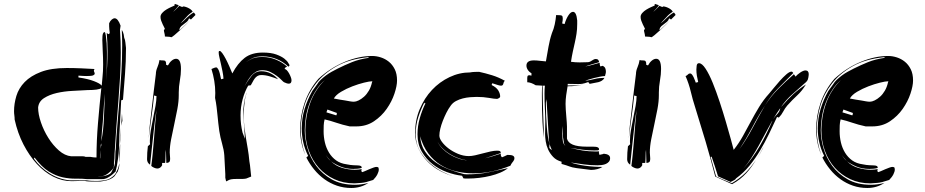

<svg xmlns="http://www.w3.org/2000/svg" viewBox="-20 -879 4611 957"><path d="M578 -730Q580 -701 581 -673.5Q582 -646 582 -617Q582 -557 578.5 -496.5Q575 -436 570 -374Q565 -312 560 -247Q555 -182 551 -112Q551 -101 550.5 -89.5Q550 -78 548 -64V-52Q548 -49 546 -44Q544 -39 542 -37Q529 -22 518.5 -14.5Q508 -7 499 -3.5Q490 0 482 0.5Q474 1 466 2H472Q475 2 483.5 1Q492 0 502.5 -2.5Q513 -5 522.5 -9.5Q532 -14 536 -22L545 -40Q551 -51 552.5 -63.5Q554 -76 554.5 -88.5Q555 -101 555 -113Q555 -125 557 -136Q560 -199 565.5 -262Q571 -325 576 -389Q581 -453 585 -518.5Q589 -584 589 -652Q589 -673 588.5 -692.5Q588 -712 587 -730Q590 -726 593.5 -717.5Q597 -709 599 -691Q604 -680 605 -667Q606 -654 608 -640Q608 -572 603 -508.5Q598 -445 593 -382L584 -379L575 -208Q575 -136 568.5 -89.5Q562 -43 557 -28V-25Q542 -10 531.5 -2.5Q521 5 512 9Q503 13 495.5 13.5Q488 14 480 14H416Q389 11 358 11.5Q327 12 293 5Q259 -2 223.5 -24Q188 -46 152 -94Q152 -92 151 -91Q150 -90 149 -88Q182 -43 228.5 -14Q275 15 329 20H413Q425 22 437.5 22.5Q450 23 465 23Q480 23 504.5 19Q529 15 551 -7Q555 -12 556.5 -14.5Q558 -17 560 -22L563 -28Q568 -37 570.5 -46.5Q573 -56 575 -65Q575 -54 573.5 -46Q572 -38 566 -22L563 -19L551 -1Q542 8 531 13Q520 18 510 20.5Q500 23 491.5 24Q483 25 479 26H446Q433 26 424.5 25.5Q416 25 411.5 24.5Q407 24 404 23H374Q365 23 356 23.5Q347 24 337 24Q290 24 245.5 1.5Q201 -21 163.5 -62Q126 -103 97 -159Q68 -215 53 -283Q53 -294 51.5 -304Q50 -314 50 -325Q50 -362 61.5 -400.5Q73 -439 103 -470Q133 -501 184 -520.5Q235 -540 313 -540Q349 -540 383 -538.5Q417 -537 452 -535Q448 -532 448 -528Q448 -523 450 -519.5Q452 -516 452 -512Q452 -507 444.5 -503.5Q437 -500 413 -500Q405 -500 394.5 -500.5Q384 -501 371 -502V-493Q419 -486 448.5 -474.5Q478 -463 485 -454L487 -452L491 -496Q494 -523 494 -557Q494 -592 492 -626Q490 -660 490 -679Q490 -703 493 -711Q496 -719 501 -719Q505 -719 507.5 -702Q510 -685 511.5 -663.5Q513 -642 513 -621V-592Q513 -563 512 -533.5Q511 -504 509 -475Q512 -513 514 -549.5Q516 -586 516 -624Q516 -647 515 -669.5Q514 -692 512 -715Q518 -709 521 -709Q525 -709 527 -715Q526 -723 525 -732Q524 -740 524 -748V-763Q529 -775 537 -781.5Q545 -788 551 -788Q568 -788 581 -751ZM416 -430Q383 -428 341.5 -426Q300 -424 263 -415.5Q226 -407 199.5 -390Q173 -373 170 -343Q170 -310 184 -269Q198 -228 221 -191.5Q244 -155 273.5 -129Q303 -103 335 -100H392Q397 -100 399.5 -99.5Q402 -99 407 -97H431Q446 -94 461 -94Q461 -178 468.5 -266.5Q476 -355 485 -440Q472 -430 416 -430ZM488 -223Q488 -212 486.5 -200.5Q485 -189 485 -175Q496 -231 498 -293Q500 -355 503 -412Q498 -364 495.5 -317.5Q493 -271 488 -223ZM575 -115Q575 -126 576 -137.5Q577 -149 579 -162Q578 -132 578 -105.5Q578 -79 575 -68Q575 -73 575.5 -77.5Q576 -82 576 -87Q576 -95 575.5 -102Q575 -109 575 -115ZM590 -277Q588 -272 587 -265.5Q586 -259 584 -252L588 -313ZM581 -199Q581 -190 580.5 -181Q580 -172 579 -164Q579 -184 580 -204.5Q581 -225 583 -242ZM482 -137Q483 -141 483 -145Q483 -149 485 -154V-165Q484 -163 484 -161.5Q484 -160 483 -159L482 -157ZM479 -89Q480 -98 481 -107.5Q482 -117 482 -127V-130L478 -91Z M734 -52Q738 -80 741.5 -117.5Q745 -155 748 -193Q751 -231 754 -267.5Q757 -304 760 -331Q755 -304 751 -269Q747 -234 743 -197Q739 -160 735 -123.5Q731 -87 728 -58Q713 -68 713 -85Q713 -105 714 -118.5Q715 -132 717 -150L728 -160Q727 -165 727 -169V-179Q727 -202 732 -231.5Q737 -261 743.5 -291.5Q750 -322 755 -350.5Q760 -379 760 -400L748 -403Q746 -379 742 -348.5Q738 -318 733.5 -285.5Q729 -253 725 -221Q723 -204 721 -189Q723 -217 726 -249Q731 -295 736.5 -340.5Q742 -386 747 -430Q752 -474 757 -511Q757 -526 764.5 -543.5Q772 -561 775 -580Q781 -578 785 -578H792Q802 -578 805 -573.5Q808 -569 808 -561V-556L817 -553Q825 -568 836 -577Q847 -586 858 -586Q882 -586 882 -535Q882 -508 876.5 -477.5Q871 -447 871 -418V-405Q871 -373 864 -335.5Q857 -298 848.5 -259.5Q840 -221 833 -185Q826 -149 826 -119Q826 -112 827 -104Q828 -96 828 -89Q828 -74 822.5 -70.5Q817 -67 809 -67Q809 -80 808 -99Q807 -118 807 -133Q805 -122 805 -103Q805 -84 803 -67H788V-55Q779 -39 764 -39Q757 -39 748 -43Q739 -47 734 -52ZM940 -820Q923 -810 909 -794Q895 -778 880 -763Q889 -769 896 -776Q903 -783 910.5 -790Q918 -797 926.5 -804Q935 -811 946 -817Q949 -813 951.5 -810Q954 -807 954 -804L931 -781Q931 -783 927.5 -785Q924 -787 922 -787Q919 -777 912 -771Q905 -765 898 -760Q891 -755 884 -749Q877 -743 874 -733V-731Q874 -730 877 -730L927 -777L908 -758Q894 -744 878.5 -729.5Q863 -715 849.5 -704Q836 -693 833 -693L832 -694Q825 -696 817.5 -696Q810 -696 802 -697Q802 -705 799.5 -714Q797 -723 797 -728Q797 -733 802 -733Q802 -736 798.5 -742.5Q795 -749 791 -757.5Q787 -766 783.5 -775.5Q780 -785 780 -795Q780 -805 788.5 -814.5Q797 -824 808.5 -831Q820 -838 831 -843Q842 -848 847 -850Q851 -850 850 -854.5Q849 -859 853 -859L871 -853Q869 -848 858.5 -836.5Q848 -825 843 -820Q850 -825 859.5 -835Q869 -845 874 -850Q879 -848 883 -846Q887 -844 889 -844L892 -847Q899 -847 907.5 -844Q916 -841 923 -837Q930 -833 935 -828Q940 -823 940 -820ZM719 -165Q720 -176 721 -187Q720 -175 719 -165Z M1207 11Q1197 13 1185 13H1156Q1130 13 1119.5 19Q1109 25 1107 25L1103 7V-11L1098 -105Q1096 -132 1087 -163Q1078 -194 1073 -226Q1070 -247 1068 -266L1064 -305Q1062 -325 1059.5 -346Q1057 -367 1052 -391Q1052 -397 1052.5 -403Q1053 -409 1053 -415Q1053 -446 1048 -476Q1043 -506 1034 -535Q1041 -538 1047 -540.5Q1053 -543 1058 -543Q1063 -543 1069 -531.5Q1075 -520 1082 -484Q1084 -484 1088 -485.5Q1092 -487 1094 -487Q1093 -504 1089 -523.5Q1085 -543 1081 -561Q1077 -579 1073.5 -593.5Q1070 -608 1070 -617Q1070 -619 1070.5 -622Q1071 -625 1075 -625Q1080 -625 1088 -614Q1096 -603 1105 -586Q1114 -569 1122.5 -549.5Q1131 -530 1138 -513Q1165 -564 1199.5 -590.5Q1234 -617 1290 -617Q1331 -617 1357 -607.5Q1383 -598 1397.5 -586.5Q1412 -575 1417 -565L1423 -555Q1423 -549 1417 -547Q1391 -572 1358 -585Q1325 -598 1290 -598Q1256 -598 1239 -589Q1223 -581 1205 -569Q1224 -581 1240 -588Q1257 -595 1289 -595Q1324 -595 1356 -581.5Q1388 -568 1411 -547Q1406 -545 1402.5 -542.5Q1399 -540 1399 -535Q1404 -535 1410 -528.5Q1416 -522 1421 -513Q1426 -504 1429.5 -494.5Q1433 -485 1433 -479Q1433 -462 1420 -462Q1410 -462 1396 -469Q1393 -470 1383.5 -480Q1374 -490 1360 -500.5Q1346 -511 1328 -520Q1310 -529 1288 -529Q1270 -529 1256.5 -521.5Q1243 -514 1232 -501.5Q1221 -489 1212 -473L1199 -449Q1214 -476 1232 -498Q1252 -524 1282 -524Q1308 -524 1330 -512.5Q1352 -501 1366 -484Q1349 -491 1326 -498Q1303 -505 1282 -505Q1271 -505 1263 -500Q1255 -495 1249.5 -487.5Q1244 -480 1239.5 -471Q1235 -462 1230 -454L1217 -452Q1200 -423 1189.5 -384.5Q1179 -346 1179 -304Q1179 -279 1181.5 -259Q1184 -239 1189 -218L1201 -187L1199 -216Q1197 -250 1195 -276.5Q1193 -303 1193 -335Q1195 -364 1201 -390Q1206 -412 1216 -431Q1204 -407 1200 -376Q1195 -342 1195 -304Q1195 -274 1198 -247Q1201 -220 1205.5 -193Q1210 -166 1215 -137.5Q1220 -109 1223 -75L1226 -56L1232 1ZM1219 -436 1216 -431Z M1840 18Q1802 31 1782 32.5Q1762 34 1747 35Q1691 35 1646 14Q1601 -7 1569 -43Q1537 -79 1519.5 -127.5Q1502 -176 1502 -231Q1502 -263 1508 -297.5Q1514 -332 1526 -365.5Q1538 -399 1557 -428Q1575 -457 1600 -480Q1574 -459 1556 -430Q1537 -401 1524 -367.5Q1511 -334 1505 -298.5Q1499 -263 1499 -230Q1499 -188 1512.5 -140.5Q1526 -93 1556 -52.5Q1586 -12 1633.5 15Q1681 42 1749 42Q1781 42 1816 33Q1778 58 1731 58Q1693 58 1659.5 46.5Q1626 35 1597.5 14.5Q1569 -6 1546 -34Q1523 -62 1507 -94L1516 -102Q1499 -136 1491.5 -170Q1484 -204 1484 -239Q1484 -290 1498.5 -337Q1513 -384 1537 -426L1561 -459Q1567 -470 1578.5 -481Q1590 -492 1604 -502.5Q1618 -513 1633.5 -521.5Q1649 -530 1663 -537Q1699 -555 1735 -569.5Q1771 -584 1819 -591L1815 -594Q1723 -585 1659 -549.5Q1595 -514 1555 -463Q1515 -412 1497 -351.5Q1479 -291 1479 -233Q1479 -202 1484.5 -170.5Q1490 -139 1501 -108Q1476 -168 1476 -235Q1476 -301 1498 -366Q1520 -431 1567 -486Q1627 -541 1698 -570.5Q1769 -600 1835 -600Q1856 -600 1878 -593Q1900 -586 1918 -571.5Q1936 -557 1947.5 -534Q1959 -511 1959 -478Q1959 -451 1946 -412Q1933 -373 1907.5 -336.5Q1882 -300 1844 -274.5Q1806 -249 1756 -249H1723Q1686 -257 1655.5 -267.5Q1625 -278 1598 -284Q1594 -268 1593.5 -253.5Q1593 -239 1593 -225Q1593 -196 1599.5 -168.5Q1606 -141 1620 -118Q1634 -95 1655.5 -79.5Q1677 -64 1708 -60Q1727 -56 1741 -55.5Q1755 -55 1764.5 -54.5Q1774 -54 1778.5 -51.5Q1783 -49 1783 -42Q1773 -39 1762.5 -38Q1752 -37 1741 -37Q1706 -37 1678 -48.5Q1650 -60 1630 -75Q1653 -52 1685 -42.5Q1717 -33 1748 -33Q1765 -33 1783 -36Q1781 -30 1781 -29Q1781 -23 1786 -21Q1790 -22 1800 -26.5Q1810 -31 1820.5 -35.5Q1831 -40 1841 -43.5Q1851 -47 1855 -47Q1860 -47 1864 -45.5Q1868 -44 1868 -34Q1868 -24 1861 -10Q1854 4 1840 18ZM1702 -378 1724 -374Q1735 -372 1744 -372Q1754 -372 1767.5 -378.5Q1781 -385 1794.5 -397Q1808 -409 1818.5 -427Q1829 -445 1834 -468L1836 -474Q1822 -474 1794 -467Q1766 -460 1736 -448.5Q1706 -437 1680 -421.5Q1654 -406 1644 -388Q1659 -385 1673.5 -382.5Q1688 -380 1702 -378ZM1656 -304Q1658 -306 1658.5 -310Q1659 -314 1659 -316L1612 -333L1607 -319ZM1628 -77Q1621 -85 1614 -93Q1608 -100 1604 -107Q1613 -90 1628 -77Z M2524 -53Q2480 -35 2433.5 -25Q2387 -15 2339 -15Q2295 -15 2253 -25Q2211 -35 2176 -57Q2141 -79 2114.5 -114.5Q2088 -150 2074 -200Q2077 -156 2098 -124.5Q2119 -93 2150.5 -70.5Q2182 -48 2220 -34Q2258 -20 2293 -11Q2298 -10 2307 -10Q2366 -10 2414 -20Q2462 -30 2512 -41Q2496 -28 2473.5 -18.5Q2451 -9 2424.5 -2.5Q2398 4 2369 7.5Q2340 11 2311 11H2300Q2295 11 2290 10L2283 -3Q2247 -7 2208 -21Q2169 -35 2136.5 -60.5Q2104 -86 2082.5 -123Q2061 -160 2061 -209Q2061 -250 2072 -289Q2083 -328 2101 -365Q2100 -364 2098 -364Q2095 -364 2095 -368Q2077 -332 2064.5 -293.5Q2052 -255 2052 -210Q2052 -162 2074 -125Q2096 -88 2126.5 -62.5Q2157 -37 2189 -21Q2218 -7 2237 -1Q2206 -10 2174 -27Q2140 -45 2112.5 -72.5Q2085 -100 2067 -136.5Q2049 -173 2049 -217Q2049 -280 2072 -335Q2095 -390 2133 -430.5Q2171 -471 2220.5 -494.5Q2270 -518 2323 -518Q2332 -520 2345.5 -520.5Q2359 -521 2368 -521Q2400 -514 2432.5 -504Q2465 -494 2497 -476Q2493 -474 2491.5 -470.5Q2490 -467 2489 -462.5Q2488 -458 2485.5 -455Q2483 -452 2477 -452Q2472 -452 2462 -455Q2452 -458 2434 -464Q2431 -461 2431 -455Q2455 -443 2464 -427.5Q2473 -412 2473 -398Q2473 -391 2458 -386Q2445 -386 2417.5 -391Q2390 -396 2356 -396Q2341 -396 2323 -394.5Q2305 -393 2287 -388.5Q2269 -384 2253 -375.5Q2237 -367 2227 -353Q2215 -337 2205 -317Q2195 -297 2187 -276.5Q2179 -256 2174.5 -237Q2170 -218 2170 -203Q2170 -189 2183 -171.5Q2196 -154 2216.5 -138.5Q2237 -123 2263.5 -112Q2290 -101 2317 -101Q2330 -101 2348.5 -105Q2367 -109 2386.5 -114.5Q2406 -120 2425 -124Q2444 -128 2457 -128Q2469 -128 2472.5 -125.5Q2476 -123 2476 -116Q2453 -108 2428 -100Q2412 -95 2397 -90L2428 -98Q2452 -105 2476 -113Q2476 -108 2476.5 -104Q2477 -100 2482 -95L2492 -99Q2500 -102 2509 -107Q2529 -107 2536.5 -103Q2544 -99 2544 -91Q2544 -86 2542.5 -82.5Q2541 -79 2538.5 -75.5Q2536 -72 2532 -67Q2528 -62 2524 -53ZM2161 -173Q2169 -155 2185 -138.5Q2201 -122 2221.5 -109.5Q2242 -97 2265 -89Q2287 -81 2309 -80Q2289 -82 2267 -90Q2244 -98 2223.5 -110.5Q2203 -123 2186.5 -139Q2170 -155 2161 -173ZM2391 -89Q2394 -90 2397 -90Q2394 -90 2391 -89ZM2241 0Q2239 0 2237 -1Q2239 0 2241 0Z M2996 -500Q2987 -500 2971.5 -497Q2956 -494 2940.5 -490Q2925 -486 2912.5 -482Q2900 -478 2897 -476Q2923 -480 2945 -485.5Q2967 -491 2993 -491Q2988 -482 2980 -477Q2972 -472 2962.5 -469.5Q2953 -467 2942 -465.5Q2931 -464 2919 -461L2912 -470Q2893 -463 2883 -461.5Q2873 -460 2862 -460Q2850 -460 2837.5 -460.5Q2825 -461 2810 -461Q2810 -456 2809 -453Q2832 -453 2848 -453.5Q2864 -454 2887 -457Q2865 -453 2848.5 -451Q2832 -449 2809 -449Q2805 -426 2802 -404Q2799 -382 2799 -361Q2799 -349 2800 -333Q2801 -317 2802.5 -300.5Q2804 -284 2805 -269.5Q2806 -255 2806 -248V-188Q2811 -168 2835 -158Q2859 -148 2904 -148H2936Q2953 -148 2959.5 -144.5Q2966 -141 2966 -135Q2966 -130 2958 -129.5Q2950 -129 2942 -129Q2913 -129 2881 -133Q2851 -137 2822 -142Q2851 -135 2883 -129Q2916 -124 2947 -124H2956Q2960 -124 2965 -125Q2965 -120 2965.5 -116Q2966 -112 2968 -107L2976 -109Q2979 -110 2983 -110.5Q2987 -111 2989 -113Q3021 -110 3021 -91Q3021 -80 3015 -73Q3009 -66 3000 -62Q2991 -58 2980 -56.5Q2969 -55 2959 -55Q2924 -55 2890.5 -59.5Q2857 -64 2825 -69Q2853 -59 2896 -53Q2939 -47 2983 -47Q2972 -40 2957 -36Q2942 -32 2926 -32L2854 -41Q2840 -43 2832.5 -45Q2825 -47 2818 -49.5Q2811 -52 2802.5 -55Q2794 -58 2779 -62V-73Q2753 -80 2737 -97Q2721 -114 2712 -134Q2703 -154 2700 -174.5Q2697 -195 2697 -211Q2697 -228 2697.5 -242.5Q2698 -257 2698 -272Q2698 -283 2697.5 -300Q2697 -317 2696 -336Q2695 -355 2694.5 -375Q2694 -395 2694 -413Q2694 -424 2694.5 -434Q2695 -444 2696 -452H2686Q2685 -445 2685 -436V-418Q2685 -389 2686 -360.5Q2687 -332 2687.5 -308Q2688 -284 2689 -266.5Q2690 -249 2690 -241V-201V-193Q2687 -220 2684 -270Q2681 -328 2681 -398V-416Q2681 -427 2681.5 -437Q2682 -447 2684 -452L2650 -454Q2639 -461 2628 -465Q2617 -469 2608 -469V-489Q2608 -495 2609.5 -499.5Q2611 -504 2619 -504Q2621 -504 2629 -502V-514Q2618 -520 2611 -530.5Q2604 -541 2604 -552Q2604 -578 2641 -578Q2655 -578 2670 -576Q2685 -574 2701 -573Q2705 -595 2708 -612.5Q2711 -630 2714 -646.5Q2717 -663 2721 -679.5Q2725 -696 2731 -714Q2740 -734 2745 -757.5Q2750 -781 2752 -804L2773 -803Q2778 -803 2781.5 -800Q2785 -797 2785 -786Q2785 -777 2782 -762L2794 -759Q2802 -786 2813.5 -803Q2825 -820 2836 -820Q2853 -820 2857 -777V-759Q2857 -733 2853.5 -710.5Q2850 -688 2845 -666Q2840 -644 2835 -621Q2830 -598 2826 -571Q2848 -568 2869 -568Q2879 -568 2889 -568.5Q2899 -569 2909 -569Q2919 -569 2930 -577Q2941 -585 2950 -585Q2958 -585 2962 -580Q2966 -575 2966 -569Q2948 -564 2930.5 -558.5Q2913 -553 2897 -548Q2913 -550 2931 -555.5Q2949 -561 2969 -566Q2969 -561 2969.5 -557Q2970 -553 2972 -548Q2974 -548 2977 -549Q2983 -551 2984 -551Q2994 -546 2997 -538.5Q3000 -531 3000 -522Q3000 -515 2998 -509.5Q2996 -504 2996 -500ZM2731 -131Q2717 -158 2716 -184Q2715 -210 2713 -233L2704 -385L2701 -367Q2701 -300 2705.5 -245.5Q2710 -191 2719 -161Q2719 -152 2718.5 -149Q2718 -146 2718 -144Q2718 -142 2720.5 -139Q2723 -136 2731 -131ZM2788 -185Q2786 -193 2786 -202V-251Q2785 -241 2784 -231.5Q2783 -222 2783 -212Q2783 -186 2786 -172Q2789 -160 2798 -152Q2793 -158 2791 -165Q2790 -173 2788 -185ZM2691 -186 2690 -193ZM2800 -151Q2799 -152 2798 -152Q2799 -152 2800 -151Z M3127 -52Q3131 -80 3134.5 -117.5Q3138 -155 3141 -193Q3144 -231 3147 -267.5Q3150 -304 3153 -331Q3148 -304 3144 -269Q3140 -234 3136 -197Q3132 -160 3128 -123.5Q3124 -87 3121 -58Q3106 -68 3106 -85Q3106 -105 3107 -118.5Q3108 -132 3110 -150L3121 -160Q3120 -165 3120 -169V-179Q3120 -202 3125 -231.5Q3130 -261 3136.5 -291.5Q3143 -322 3148 -350.5Q3153 -379 3153 -400L3141 -403Q3139 -379 3135 -348.5Q3131 -318 3126.5 -285.5Q3122 -253 3118 -221Q3116 -204 3114 -189Q3116 -217 3119 -249Q3124 -295 3129.5 -340.5Q3135 -386 3140 -430Q3145 -474 3150 -511Q3150 -526 3157.5 -543.5Q3165 -561 3168 -580Q3174 -578 3178 -578H3185Q3195 -578 3198 -573.5Q3201 -569 3201 -561V-556L3210 -553Q3218 -568 3229 -577Q3240 -586 3251 -586Q3275 -586 3275 -535Q3275 -508 3269.5 -477.5Q3264 -447 3264 -418V-405Q3264 -373 3257 -335.5Q3250 -298 3241.5 -259.5Q3233 -221 3226 -185Q3219 -149 3219 -119Q3219 -112 3220 -104Q3221 -96 3221 -89Q3221 -74 3215.5 -70.5Q3210 -67 3202 -67Q3202 -80 3201 -99Q3200 -118 3200 -133Q3198 -122 3198 -103Q3198 -84 3196 -67H3181V-55Q3172 -39 3157 -39Q3150 -39 3141 -43Q3132 -47 3127 -52ZM3333 -820Q3316 -810 3302 -794Q3288 -778 3273 -763Q3282 -769 3289 -776Q3296 -783 3303.5 -790Q3311 -797 3319.5 -804Q3328 -811 3339 -817Q3342 -813 3344.5 -810Q3347 -807 3347 -804L3324 -781Q3324 -783 3320.5 -785Q3317 -787 3315 -787Q3312 -777 3305 -771Q3298 -765 3291 -760Q3284 -755 3277 -749Q3270 -743 3267 -733V-731Q3267 -730 3270 -730L3320 -777L3301 -758Q3287 -744 3271.5 -729.5Q3256 -715 3242.5 -704Q3229 -693 3226 -693L3225 -694Q3218 -696 3210.5 -696Q3203 -696 3195 -697Q3195 -705 3192.5 -714Q3190 -723 3190 -728Q3190 -733 3195 -733Q3195 -736 3191.5 -742.5Q3188 -749 3184 -757.5Q3180 -766 3176.5 -775.5Q3173 -785 3173 -795Q3173 -805 3181.5 -814.5Q3190 -824 3201.5 -831Q3213 -838 3224 -843Q3235 -848 3240 -850Q3244 -850 3243 -854.5Q3242 -859 3246 -859L3264 -853Q3262 -848 3251.5 -836.5Q3241 -825 3236 -820Q3243 -825 3252.5 -835Q3262 -845 3267 -850Q3272 -848 3276 -846Q3280 -844 3282 -844L3285 -847Q3292 -847 3300.5 -844Q3309 -841 3316 -837Q3323 -833 3328 -828Q3333 -823 3333 -820ZM3112 -165Q3113 -176 3114 -187Q3113 -175 3112 -165Z M3545 1Q3522 -89 3497 -173.5Q3472 -258 3445 -344Q3432 -384 3423 -422.5Q3414 -461 3397 -500Q3404 -502 3408.5 -507.5Q3413 -513 3420 -513Q3425 -513 3429.5 -507Q3434 -501 3437.5 -493.5Q3441 -486 3444 -478Q3447 -470 3448 -467L3460 -470Q3456 -486 3453.5 -501.5Q3451 -517 3451 -533Q3451 -539 3452.5 -551.5Q3454 -564 3464 -564Q3479 -564 3497 -536.5Q3515 -509 3532.5 -466Q3550 -423 3567 -371.5Q3584 -320 3598 -272Q3612 -224 3622.5 -186Q3633 -148 3637 -132Q3663 -165 3683 -201Q3703 -237 3722.5 -273.5Q3742 -310 3763.5 -345.5Q3785 -381 3814 -413Q3821 -421 3835.5 -439Q3850 -457 3866.5 -475.5Q3883 -494 3899 -508Q3915 -522 3925 -522Q3930 -522 3934 -515Q3896 -477 3858.5 -439Q3821 -401 3793 -353Q3822 -399 3859.5 -436.5Q3897 -474 3937 -509L3946 -497Q3952 -506 3968 -517Q3984 -528 3995 -528Q4003 -528 4007 -523Q4011 -518 4011 -510Q4011 -503 4009 -492Q4007 -481 4003 -476Q3998 -469 3991 -464Q3958 -434 3928.5 -408.5Q3899 -383 3873 -346L3880 -353Q3907 -385 3934.5 -410Q3962 -435 3997 -458Q3978 -426 3953.5 -403.5Q3929 -381 3904 -353Q3892 -339 3883.5 -322.5Q3875 -306 3862 -293L3853 -296Q3834 -255 3813.5 -212.5Q3793 -170 3769 -129.5Q3745 -89 3715.5 -53Q3686 -17 3649 10Q3646 16 3636.5 20.5Q3627 25 3622 28L3559 0Q3552 -23 3543.5 -49Q3535 -75 3527 -98L3522 -97L3549 0Q3550 1 3552.5 2Q3555 3 3562.5 6.5Q3570 10 3585.5 16.5Q3601 23 3628 34Q3668 10 3696 -18Q3723 -45 3748 -82Q3737 -63 3725 -47Q3713 -30 3699 -15Q3685 0 3668 13.5Q3651 27 3629 39ZM3685 -38Q3733 -92 3767.5 -152Q3802 -212 3829 -275V-277Q3812 -247 3795.5 -215.5Q3779 -184 3762 -153.5Q3745 -123 3726 -93.5Q3707 -64 3685 -38ZM3731 -241Q3761 -298 3793 -353Q3758 -299 3729 -243Q3700 -188 3666 -136Q3702 -186 3731 -241ZM3869 -340Q3859 -326 3850.5 -312.5Q3842 -299 3834 -286Q3843 -299 3855 -311.5Q3867 -324 3869 -340ZM3753 -89Q3769 -115 3783 -142Q3784 -143 3785 -144Q3784 -143 3784 -142Q3770 -115 3753 -89ZM3798 -169 3790 -154ZM3806 -185Q3802 -177 3798 -169Q3802 -177 3806 -185ZM3789 -153Q3788 -150 3786 -147Q3788 -150 3789 -153ZM3751 -86Q3749 -84 3748 -82Q3749 -84 3751 -86Z M4412 18Q4374 31 4354 32.5Q4334 34 4319 35Q4263 35 4218 14Q4173 -7 4141 -43Q4109 -79 4091.5 -127.5Q4074 -176 4074 -231Q4074 -263 4080 -297.5Q4086 -332 4098 -365.5Q4110 -399 4129 -428Q4147 -457 4172 -480Q4146 -459 4128 -430Q4109 -401 4096 -367.5Q4083 -334 4077 -298.5Q4071 -263 4071 -230Q4071 -188 4084.5 -140.5Q4098 -93 4128 -52.5Q4158 -12 4205.5 15Q4253 42 4321 42Q4353 42 4388 33Q4350 58 4303 58Q4265 58 4231.5 46.5Q4198 35 4169.5 14.5Q4141 -6 4118 -34Q4095 -62 4079 -94L4088 -102Q4071 -136 4063.5 -170Q4056 -204 4056 -239Q4056 -290 4070.5 -337Q4085 -384 4109 -426L4133 -459Q4139 -470 4150.5 -481Q4162 -492 4176 -502.5Q4190 -513 4205.5 -521.5Q4221 -530 4235 -537Q4271 -555 4307 -569.5Q4343 -584 4391 -591L4387 -594Q4295 -585 4231 -549.5Q4167 -514 4127 -463Q4087 -412 4069 -351.5Q4051 -291 4051 -233Q4051 -202 4056.5 -170.5Q4062 -139 4073 -108Q4048 -168 4048 -235Q4048 -301 4070 -366Q4092 -431 4139 -486Q4199 -541 4270 -570.5Q4341 -600 4407 -600Q4428 -600 4450 -593Q4472 -586 4490 -571.5Q4508 -557 4519.5 -534Q4531 -511 4531 -478Q4531 -451 4518 -412Q4505 -373 4479.5 -336.5Q4454 -300 4416 -274.5Q4378 -249 4328 -249H4295Q4258 -257 4227.5 -267.5Q4197 -278 4170 -284Q4166 -268 4165.5 -253.5Q4165 -239 4165 -225Q4165 -196 4171.5 -168.5Q4178 -141 4192 -118Q4206 -95 4227.5 -79.5Q4249 -64 4280 -60Q4299 -56 4313 -55.5Q4327 -55 4336.5 -54.5Q4346 -54 4350.5 -51.5Q4355 -49 4355 -42Q4345 -39 4334.5 -38Q4324 -37 4313 -37Q4278 -37 4250 -48.5Q4222 -60 4202 -75Q4225 -52 4257 -42.5Q4289 -33 4320 -33Q4337 -33 4355 -36Q4353 -30 4353 -29Q4353 -23 4358 -21Q4362 -22 4372 -26.5Q4382 -31 4392.5 -35.5Q4403 -40 4413 -43.5Q4423 -47 4427 -47Q4432 -47 4436 -45.5Q4440 -44 4440 -34Q4440 -24 4433 -10Q4426 4 4412 18ZM4274 -378 4296 -374Q4307 -372 4316 -372Q4326 -372 4339.5 -378.5Q4353 -385 4366.5 -397Q4380 -409 4390.5 -427Q4401 -445 4406 -468L4408 -474Q4394 -474 4366 -467Q4338 -460 4308 -448.5Q4278 -437 4252 -421.5Q4226 -406 4216 -388Q4231 -385 4245.5 -382.5Q4260 -380 4274 -378ZM4228 -304Q4230 -306 4230.5 -310Q4231 -314 4231 -316L4184 -333L4179 -319ZM4200 -77Q4193 -85 4186 -93Q4180 -100 4176 -107Q4185 -90 4200 -77Z"/></svg>

Font: Finger Paint
Style: Regular
Weight: 400
Designer: Ralph du Carrois
Foundry: Ralph du Carrois
Version: Version 1.001